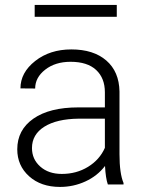

<svg xmlns="http://www.w3.org/2000/svg" viewBox="-20 -735 576 765"><path d="M409.7 0Q400.9 -24.9 398.4 -73.7Q367.7 -33.7 320.1 -12Q272.5 9.8 219.2 9.8Q143.1 9.8 95.9 -32.7Q48.8 -75.2 48.8 -140.1Q48.8 -217.3 113 -262.2Q177.2 -307.1 292 -307.1H397.9V-367.2Q397.9 -423.8 363 -456.3Q328.1 -488.8 261.2 -488.8Q200.2 -488.8 160.2 -457.5Q120.1 -426.3 120.1 -382.3L61.5 -382.8Q61.5 -445.8 120.1 -491.9Q178.7 -538.1 264.2 -538.1Q352.5 -538.1 403.6 -493.9Q454.6 -449.7 456.1 -370.6V-120.6Q456.1 -43.9 472.2 -5.9V0ZM226.1 -42Q284.7 -42 330.8 -70.3Q377 -98.6 397.9 -146V-262.2H293.5Q206.1 -261.2 156.7 -230.2Q107.4 -199.2 107.4 -145Q107.4 -100.6 140.4 -71.3Q173.3 -42 226.1 -42ZM445.3 -668H118.2V-715.3H445.3Z"/></svg>

Font: RobotoInd Light
Style: Regular
Weight: 300
Designer: Google
Version: Version 2.001151; 2014